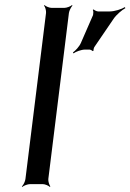

<svg xmlns="http://www.w3.org/2000/svg" viewBox="-20 -724 513 755"><path d="M170 -20 251 -673C252 -682 260 -697 265 -702L263 -704C258 -699 242 -693 233 -693H183C174 -693 160 -699 155 -704L153 -702C158 -697 162 -682 161 -673L80 -20C79 -11 72 4 66 9L68 11C73 6 89 0 98 0H148C157 0 171 6 176 11L178 9C174 4 169 -11 170 -20ZM411 -679H366C360 -679 351 -684 348 -687L345 -685C348 -681 347 -670 346 -665L298 -555C292 -541 276 -524 267 -518L269 -514C278 -521 300 -529 314 -529H332C336 -529 343 -525 344 -523L348 -525C347 -527 349 -536 351 -539L426 -649C437 -666 460 -685 473 -692L471 -696C458 -688 431 -679 411 -679Z"/></svg>

Font: Gamestation Storm Oblique 
Style: Italic
Weight: 400
Designer: Jonas Hecksher
Foundry: Jonas Hecksher, Playtypeª, e-types AS
Version: Version 1.003